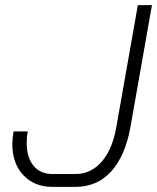

<svg xmlns="http://www.w3.org/2000/svg" viewBox="-20 -720 612 748"><path d="M28 -159Q28 -180 33 -208H88Q84 -187 84 -163Q84 -107 110.5 -74.5Q137 -42 184 -42H274Q334 -42 376 -90Q418 -138 433 -224L517 -700H572L488 -224Q468 -113 413.5 -52.5Q359 8 274 8H184Q114 8 71 -37.5Q28 -83 28 -159Z"/></svg>

Font: Bai Jamjuree Light
Style: Italic
Weight: 300
Italic angle: -10°
Version: Version 1.000; ttfautohint (v1.6)